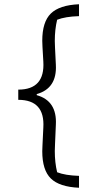

<svg xmlns="http://www.w3.org/2000/svg" viewBox="-20 -762 449 904"><path d="M179 -50Q179 -68 180 -78L184 -161Q192 -292 66 -292V-340Q192 -340 184 -472L180 -542Q179 -552 179 -570Q179 -659 219.5 -698.5Q260 -738 352 -742V-686Q287 -684 249 -669Q238 -623 238 -569L239 -539L243 -457Q249 -346 153 -319V-314Q249 -287 243 -175L239 -81L238 -51Q238 3 249 49Q287 64 352 66V122Q260 118 219.5 78.5Q179 39 179 -50Z"/></svg>

Font: Athiti
Style: Regular
Weight: 400
Designer: CadsonDemak Team
Foundry: CadsonDemak
Version: Version 1.033